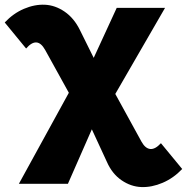

<svg xmlns="http://www.w3.org/2000/svg" viewBox="-54 -575 782 803"><path d="M708 131.8Q671.9 169.9 626.2 189.5Q580.6 209 536.9 207.3Q493.2 205.6 454.1 178.7Q415 151.9 393.1 102.1L330.1 -34.2L230 193.8H24.9L233.9 -187L134.8 -366.2Q101.6 -425.8 55.2 -372.1L-34.2 -481Q1.5 -519 46.1 -538.1Q90.8 -557.1 133.8 -555.2Q176.8 -553.2 216.1 -526.4Q255.4 -499.5 279.8 -450.2L337.9 -333L434.1 -542H636.2L428.2 -182.1L538.1 18.1Q553.7 45.9 574.2 48.1Q594.7 50.3 619.1 23.9Z"/></svg>

Font: Montserrat ExtraBold
Style: Regular
Weight: 800
Designer: Julieta Ulanovsky
Foundry: Julieta Ulanovsky
Version: Version 9.000